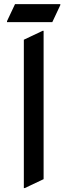

<svg xmlns="http://www.w3.org/2000/svg" viewBox="-20 -909 333 948"><path d="M97.7 19.5V-712.9L190.4 -756.8H195.3V-24.4L102.5 19.5ZM14.6 -799.8V-804.7L54.2 -888.7H277.8V-883.8L238.3 -799.8Z"/></svg>

Font: Nova Slim
Style: Book
Weight: 400
Version: Version 2.000